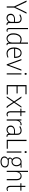

<svg xmlns="http://www.w3.org/2000/svg" viewBox="3150 -4015 1106 7446"><g transform="rotate(90 3703.0 -292.0)"><path d="M228 0V-291L1 -768H53L185 -490Q208 -444 225.5 -402.5Q243 -361 259 -320H249Q267 -364 284.5 -403.5Q302 -443 324 -488L460 -768H510L275 -290V0Z M828 -115 849 -109Q832 -70 803.5 -44Q775 -18 742 -5Q709 8 677 8Q628 8 591 -11.5Q554 -31 533.5 -68.5Q513 -106 513 -160Q513 -230 574.5 -276Q636 -322 746 -322Q775 -322 797.5 -320.5Q820 -319 843 -314V-277Q818 -281 795.5 -283Q773 -285 744 -285Q674 -285 634.5 -267.5Q595 -250 578.5 -221.5Q562 -193 562 -160Q562 -96 594 -64Q626 -32 685 -32Q712 -32 745.5 -47.5Q779 -63 803.5 -95Q828 -127 828 -178V-411Q828 -476 794.5 -506.5Q761 -537 709 -537Q674 -537 635 -524Q596 -511 558 -487L537 -523Q578 -550 624 -563.5Q670 -577 710 -577Q755 -577 792.5 -559.5Q830 -542 852 -506Q874 -470 874 -414V-117Q874 -72 885.5 -50Q897 -28 932 -28Q937 -28 941 -28.5Q945 -29 950 -30L952 6Q945 7 937.5 7.5Q930 8 923 8Q869 8 848.5 -22.5Q828 -53 828 -115Z M1066 -93V-825H1111V-99Q1111 -66 1123.5 -48.5Q1136 -31 1160 -31Q1170 -31 1181 -33.5Q1192 -36 1207 -41V-4Q1195 1 1182 4Q1169 7 1154 7Q1116 7 1091 -18.5Q1066 -44 1066 -93Z M1675 -825V-101Q1675 -58 1685.5 -42Q1696 -26 1729 -30L1731 6Q1694 11 1671.5 1Q1649 -9 1639.5 -33Q1630 -57 1630 -96V-146H1655Q1630 -67 1580 -29.5Q1530 8 1468 8Q1414 8 1369 -23.5Q1324 -55 1297.5 -114.5Q1271 -174 1271 -258Q1271 -327 1287.5 -385.5Q1304 -444 1334 -487Q1364 -530 1406 -553.5Q1448 -577 1500 -577Q1550 -577 1593 -562.5Q1636 -548 1666 -530L1632 -505Q1603 -521 1568 -529Q1533 -537 1507 -537Q1449 -537 1407 -502Q1365 -467 1342.5 -404Q1320 -341 1320 -258Q1320 -181 1343 -131Q1366 -81 1401.5 -56.5Q1437 -32 1475 -32Q1514 -32 1549.5 -52Q1585 -72 1607.5 -114Q1630 -156 1630 -223V-825Z M2053 8Q1983 8 1930.5 -26Q1878 -60 1849 -125.5Q1820 -191 1820 -285Q1820 -370 1845.5 -436Q1871 -502 1919 -539.5Q1967 -577 2033 -577Q2104 -577 2147 -542.5Q2190 -508 2209 -447Q2228 -386 2228 -308V-286H1846V-325L2181 -327Q2181 -364 2174.5 -401Q2168 -438 2151 -469Q2134 -500 2105.5 -518.5Q2077 -537 2033 -537Q1954 -537 1911.5 -467Q1869 -397 1869 -283Q1869 -162 1921.5 -97.5Q1974 -33 2061 -33Q2096 -33 2130 -41.5Q2164 -50 2201 -68L2216 -33Q2173 -13 2132 -2.5Q2091 8 2053 8Z M2675 -569H2721L2509 0H2475L2269 -569H2317L2501 -58H2488Z M2823 0V-569H2867V0ZM2845 -691Q2828 -691 2818 -703.5Q2808 -716 2808 -734Q2808 -751 2818 -763.5Q2828 -776 2845 -776Q2863 -776 2873 -763.5Q2883 -751 2883 -734Q2883 -716 2873 -703.5Q2863 -691 2845 -691Z M3312 -42H3646V0H3279V-768H3636V-726H3312L3327 -740V-411L3312 -423H3603V-381H3312L3327 -394V-28Z M4161 6Q4155 7 4149.5 7.5Q4144 8 4139 8Q4121 8 4106.5 -2Q4092 -12 4074 -40L3921 -273L3721 -569H3777L3953 -300L4115 -59Q4128 -40 4136 -35Q4144 -30 4154 -30Q4155 -30 4156 -30Q4157 -30 4158 -30ZM3717 0 3919 -296 3931 -306 4105 -569H4154L3957 -274L3946 -264L3766 0Z M4410 8Q4359 8 4326 -28.5Q4293 -65 4293 -135V-723H4338V-149Q4338 -91 4360 -61.5Q4382 -32 4419 -32Q4434 -32 4449 -36.5Q4464 -41 4482 -50L4496 -18Q4472 -5 4451 1.5Q4430 8 4410 8ZM4195 -529V-569H4483V-529Z M4611 0V-569H4653L4654 -423H4639Q4654 -494 4698.5 -535.5Q4743 -577 4797 -577Q4807 -577 4817 -575.5Q4827 -574 4837 -570L4832 -530Q4811 -536 4793 -536Q4752 -536 4721 -510Q4690 -484 4673 -440Q4656 -396 4656 -340V0Z M5164 -115 5185 -109Q5168 -70 5139.5 -44Q5111 -18 5078 -5Q5045 8 5013 8Q4964 8 4927 -11.5Q4890 -31 4869.5 -68.5Q4849 -106 4849 -160Q4849 -230 4910.5 -276Q4972 -322 5082 -322Q5111 -322 5133.5 -320.5Q5156 -319 5179 -314V-277Q5154 -281 5131.5 -283Q5109 -285 5080 -285Q5010 -285 4970.5 -267.5Q4931 -250 4914.5 -221.5Q4898 -193 4898 -160Q4898 -96 4930 -64Q4962 -32 5021 -32Q5048 -32 5081.5 -47.5Q5115 -63 5139.5 -95Q5164 -127 5164 -178V-411Q5164 -476 5130.5 -506.5Q5097 -537 5045 -537Q5010 -537 4971 -524Q4932 -511 4894 -487L4873 -523Q4914 -550 4960 -563.5Q5006 -577 5046 -577Q5091 -577 5128.5 -559.5Q5166 -542 5188 -506Q5210 -470 5210 -414V-117Q5210 -72 5221.5 -50Q5233 -28 5268 -28Q5273 -28 5277 -28.5Q5281 -29 5286 -30L5288 6Q5281 7 5273.5 7.5Q5266 8 5259 8Q5205 8 5184.5 -22.5Q5164 -53 5164 -115Z M5435 -42H5747V0H5402V-768H5450V-28Z M5854 0V-569H5898V0ZM5876 -691Q5859 -691 5849 -703.5Q5839 -716 5839 -734Q5839 -751 5849 -763.5Q5859 -776 5876 -776Q5894 -776 5904 -763.5Q5914 -751 5914 -734Q5914 -716 5904 -703.5Q5894 -691 5876 -691Z M6385 -378Q6385 -432 6365.5 -467.5Q6346 -503 6315.5 -520.5Q6285 -538 6252 -538Q6220 -538 6189 -520.5Q6158 -503 6138.5 -467.5Q6119 -432 6119 -378Q6119 -328 6139 -293.5Q6159 -259 6189.5 -241.5Q6220 -224 6253 -224Q6286 -224 6316 -241Q6346 -258 6365.5 -292.5Q6385 -327 6385 -378ZM6428 -378Q6428 -314 6402.5 -271Q6377 -228 6336.5 -206.5Q6296 -185 6252 -185Q6207 -185 6167 -206Q6127 -227 6101.5 -270Q6076 -313 6076 -378Q6076 -445 6102 -489Q6128 -533 6169 -555Q6210 -577 6253 -577Q6298 -577 6338 -555Q6378 -533 6403 -489Q6428 -445 6428 -378ZM6480 -577V-537L6343 -538L6252 -569ZM6174 -68 6194 -44Q6145 -18 6118.5 15.5Q6092 49 6092 90Q6092 142 6135.5 171.5Q6179 201 6247 201Q6332 201 6381.5 165Q6431 129 6431 65Q6431 17 6392.5 -13.5Q6354 -44 6287 -42L6197 -40Q6162 -39 6137.5 -51Q6113 -63 6100.5 -82.5Q6088 -102 6088 -124Q6088 -154 6111 -182.5Q6134 -211 6181 -222L6199 -198Q6164 -191 6147 -171Q6130 -151 6130 -131Q6130 -111 6145.5 -95Q6161 -79 6187 -79L6287 -80Q6376 -81 6426 -41.5Q6476 -2 6476 65Q6476 118 6447.5 158Q6419 198 6367.5 219.5Q6316 241 6247 241Q6186 241 6141 222Q6096 203 6071 169Q6046 135 6046 90Q6046 40 6080 2Q6114 -36 6174 -68Z M6925 -1V-388Q6925 -463 6892 -501Q6859 -539 6803 -539Q6763 -539 6727.5 -516Q6692 -493 6670 -447.5Q6648 -402 6648 -335V0H6603V-825H6648L6647 -423H6631Q6653 -501 6700 -539Q6747 -577 6805 -577Q6858 -577 6894.5 -555.5Q6931 -534 6950.5 -492.5Q6970 -451 6970 -391V-1Z M7302 8Q7251 8 7218 -28.5Q7185 -65 7185 -135V-723H7230V-149Q7230 -91 7252 -61.5Q7274 -32 7311 -32Q7326 -32 7341 -36.5Q7356 -41 7374 -50L7388 -18Q7364 -5 7343 1.5Q7322 8 7302 8ZM7087 -529V-569H7375V-529Z"/></g></svg>

Font: Yaldevi ExtraLight
Style: Regular
Weight: 200
Designer: Sol Matas, Rajitha Manaperi, Kosala Senevirathne
Foundry: Mooniak
Version: Version 1.100